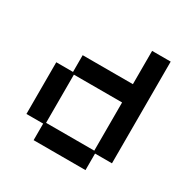

<svg xmlns="http://www.w3.org/2000/svg" viewBox="-149 -762 884 904"><g transform="rotate(30 293.0 -309.5)"><path d="M151 12V-78H60V-359H151V-450H424V-631H525V-78H433V12ZM161 -88H423V-350H161Z"/></g></svg>

Font: Pixelify Sans
Style: Regular
Weight: 400
Designer: Stefie Justprince
Foundry: Typecalism Foundryline
Version: Version 1.000;February 13, 2025;FontCreator 15.0.0.3015 64-b